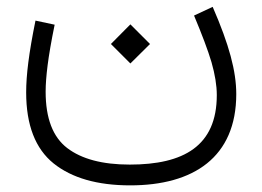

<svg xmlns="http://www.w3.org/2000/svg" viewBox="-20 -332 782 573"><path d="M369.1 -142.6 427.7 -200.7 369.1 -259.3 311 -200.7ZM559.1 -285.6C583 -228.5 600.6 -182.1 611.3 -146C621.6 -109.9 627 -77.1 627 -48.3C627 104 527.8 159.2 367.2 159.2C285.6 159.2 223.6 142.6 180.7 109.9C137.7 77.1 116.2 21 116.2 -58.6C116.2 -80.1 118.2 -106.4 122.1 -137.2C126 -168 132.8 -208 143.1 -258.3L85.9 -270.5C65.9 -172.4 58.1 -107.4 58.1 -56.2C58.1 41 85.4 111.8 140.1 155.8C194.3 199.2 270.5 221.2 368.7 221.2C557.6 221.2 685.1 137.2 685.1 -51.3C685.1 -119.1 664.1 -198.2 614.7 -311.5Z"/></svg>

Font: Estedad Light
Style: Regular
Weight: 300
Designer: Amin Abedi
Version: Version 7.3